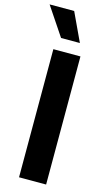

<svg xmlns="http://www.w3.org/2000/svg" viewBox="-163 -1006 588 1053"><g transform="rotate(15 130.5 -479.5)"><path d="M217 -727.3H63.2V0H217ZM-20.2 -959.2 88.1 -797.6H195L119.3 -959.2Z"/></g></svg>

Font: Margiela Sans
Style: Bold
Weight: 700
Designer: Stefan Endress, Andreas Faust
Version: Version 1.100;FEAKit 1.0